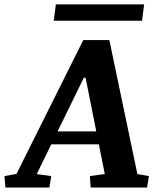

<svg xmlns="http://www.w3.org/2000/svg" viewBox="-65 -840 708 860"><path d="M310.5 -491.7 192.9 -251.5H366.2L318.4 -491.7ZM156.2 0H-41L-44.9 -51.3L8.8 -61L308.1 -660.6H424.8L550.3 -60.5L602.1 -51.3L593.8 0H341.3L337.4 -51.3L404.3 -60.5L377.9 -193.4H164.6L99.6 -60.1L164.6 -51.3ZM185.1 -820.3H580.6L571.3 -747.1H175.8Z"/></svg>

Font: NoticiaText-BoldItalic
Style: Bold Italic
Weight: 700
Italic angle: -8°
Designer: JM Sole
Foundry: JM Sole
Version: Version 1.003